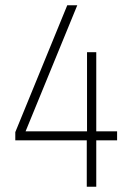

<svg xmlns="http://www.w3.org/2000/svg" viewBox="-20 -708 506 728"><path d="M309 0V-176H38V-207L235 -688H273L77 -210H310V-510H345V-210H424V-176H345V0Z"/></svg>

Font: Saira Condensed Thin
Style: Regular
Weight: 250
Width: 3
Designer: Hector Gatti with collaboration of the Omnibus-Type team
Foundry: Omnibus-Type
Version: Version 1.101